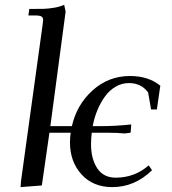

<svg xmlns="http://www.w3.org/2000/svg" viewBox="-20 -766 711 793"><path d="M64.9 6.8 66.9 -19 155.8 -662.1Q158.2 -681.6 158.2 -683.1Q158.2 -693.4 151.4 -697.8Q144.5 -702.1 127 -702.1H97.2L101.1 -729Q141.1 -729 159.9 -729.5Q178.7 -730 202.6 -733.9Q226.6 -737.8 245.1 -746.1L251 -717.8L188 -245.1H276.9Q296.9 -333.5 362.5 -392.8Q428.2 -452.1 517.1 -452.1Q592.8 -452.1 642.1 -412.1L627.9 -314H604L591.8 -383.8Q564 -422.9 512.2 -422.9Q483.4 -422.9 458 -408.2Q432.6 -393.6 414.1 -368.2Q395.5 -342.8 382.6 -311.8Q369.6 -280.8 362.8 -245.1H400.9Q457 -245.1 522 -252L520 -223.1L519 -217.8L494.1 -214.8Q467.3 -217.8 424.8 -217.8H358.9Q356 -193.4 356 -169.9Q356 -109.9 381.6 -71Q407.2 -32.2 458 -32.2Q536.1 -32.2 594.2 -83L607.9 -63Q536.6 6.8 443.8 6.8Q364.3 6.8 316.7 -45.7Q269 -98.1 269 -178.2Q269 -198.2 272 -217.8H184.1L152.8 0Z"/></svg>

Font: Dihjauti S
Style: Bold Italic
Weight: 700
Italic angle: -9°
Designer: T. Christopher White
Version: Version 3.0.0